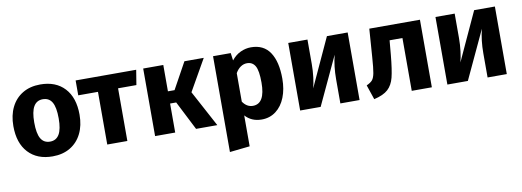

<svg xmlns="http://www.w3.org/2000/svg" viewBox="-60 -906 4043 1486"><g transform="rotate(-10 1961.5 -163.0)"><path d="M552 -265Q552 -180 520.5 -116.5Q489 -53 430.5 -18Q372 17 292 17Q171 17 101.5 -57.5Q32 -132 32 -266Q32 -351 63.5 -414.5Q95 -478 153.5 -513Q212 -548 292 -548Q414 -548 483 -473.5Q552 -399 552 -265ZM196 -266Q196 -179 219.5 -139Q243 -99 292 -99Q340 -99 364 -139.5Q388 -180 388 -265Q388 -352 364.5 -392Q341 -432 292 -432Q244 -432 220 -391.5Q196 -351 196 -266Z M1025 -414H881V0H723V-414H568V-531H1044Z M1435 -285 1588 0H1421L1305 -228H1257V0H1099V-531H1257V-324H1309L1423 -531H1575Z M2146 -267Q2146 -185 2120.5 -120.5Q2095 -56 2047 -19.5Q1999 17 1935 17Q1855 17 1806 -38V205L1648 222V-531H1787L1795 -472Q1826 -511 1866 -529.5Q1906 -548 1948 -548Q2048 -548 2097 -474Q2146 -400 2146 -267ZM1982 -265Q1982 -359 1961 -395.5Q1940 -432 1897 -432Q1870 -432 1846.5 -416Q1823 -400 1806 -370V-146Q1838 -99 1886 -99Q1982 -99 1982 -265Z M2706 0H2555V-189Q2555 -293 2577 -379L2400 0H2239V-531H2390V-339Q2390 -286 2383.5 -234.5Q2377 -183 2368 -151L2543 -531H2706Z M3274 -531V0H3116V-415H3015L3005 -302Q2994 -185 2979.5 -127.5Q2965 -70 2929 -37Q2893 -4 2819 13L2780 -102Q2813 -117 2826.5 -133.5Q2840 -150 2847 -186.5Q2854 -223 2860 -310L2876 -531Z M3863 0H3712V-189Q3712 -293 3734 -379L3557 0H3396V-531H3547V-339Q3547 -286 3540.5 -234.5Q3534 -183 3525 -151L3700 -531H3863Z"/></g></svg>

Font: FiraGOUPP
Style: Bold
Weight: 700
Designer: bBox Type
Foundry: bBox Type GmbH
Version: Version 1.001